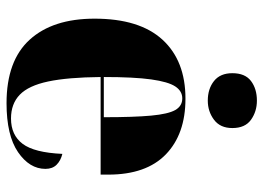

<svg xmlns="http://www.w3.org/2000/svg" viewBox="-132 -684 825 602"><g transform="rotate(90 281.0 -382.5)"><path d="M303 10Q170 10 104 -62.5Q38 -135 38 -266Q38 -407 104 -479Q170 -551 289 -551Q400 -551 463.5 -489.5Q527 -428 527 -309V-285H221Q222 -182 235 -120.5Q248 -59 276.5 -31.5Q305 -4 351 -4Q403 -4 430.5 -40.5Q458 -77 462 -165Q483 -160 496 -147Q509 -134 509 -112Q509 -62 456.5 -26Q404 10 303 10ZM347 -295Q347 -390 342 -443.5Q337 -497 324.5 -519Q312 -541 288 -541Q265 -541 250.5 -519Q236 -497 228.5 -443.5Q221 -390 221 -295ZM295 -621Q258 -621 233.5 -640.5Q209 -660 209 -698Q209 -738 233.5 -756.5Q258 -775 295 -775Q329 -775 355 -756.5Q381 -738 381 -698Q381 -660 355 -640.5Q329 -621 295 -621Z"/></g></svg>

Font: Noto Serif Display SemiCondensed Black
Style: Regular
Weight: 900
Width: 4
Designer: Monotype Design Team
Foundry: Monotype Imaging Inc.
Version: Version 2.009